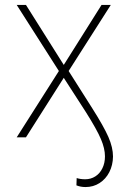

<svg xmlns="http://www.w3.org/2000/svg" viewBox="-20 -550 521 769"><path d="M215.8 -265.6 46.9 -530.3H84L235.4 -290L386.7 -530.3H423.8L254.9 -265.6L349.6 -116.2Q395.5 -43.9 414.1 -1.5Q432.6 41 432.6 77.1Q432.1 111.3 418 139.2Q403.8 167 378.9 183.1Q354 199.2 322.3 199.2Q303.2 199.2 286.1 192.4L287.1 163.1Q301.8 168 321.3 168Q343.8 168 361.8 156.5Q379.9 145 390.1 124Q400.4 103 400.4 76.2Q400.4 44.9 384 6.6Q367.7 -31.7 324.2 -100.6L235.4 -238.3L84 0H46.9Z"/></svg>

Font: Pretendard GOV Thin
Style: Regular
Weight: 100
Designer: Base glyphs from Inter by Rasmus Andersson; Hangeul glyphs from Noto Sans CJK(Source Han Sans) by Jang Soo-young and Kan
Foundry: Kil Hyung-jin
Version: Version 1.309